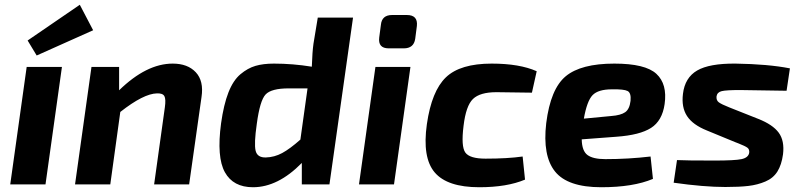

<svg xmlns="http://www.w3.org/2000/svg" viewBox="-20 -774 3363 806"><path d="M371 -647 134 -541 96 -604 315 -754ZM171 0H23L92 -493H240Z M480 -493V-395Q595 -507 705 -507Q768 -507 802 -470.5Q836 -434 826 -367L774 0H627L672 -323Q677 -358 670 -370.5Q663 -383 639 -382Q583 -381 485 -304L443 0H295L364 -493Z M1462 -700 1363 0H1247V-90Q1147 12 1042 12Q959 12 924 -51Q889 -114 908 -256Q919 -335 939 -386Q959 -437 989.5 -462.5Q1020 -488 1052.5 -497.5Q1085 -507 1130 -507Q1209 -507 1289 -494Q1291 -556 1296 -591L1314 -700ZM1271 -403H1192Q1119 -403 1095 -377.5Q1071 -352 1058 -254Q1046 -171 1053 -141.5Q1060 -112 1096 -113Q1132 -114 1164.5 -131.5Q1197 -149 1241 -188Z M1626 -711H1688Q1735 -711 1730 -665L1723 -611Q1717 -571 1675 -571H1612Q1566 -571 1572 -617L1579 -670Q1583 -711 1626 -711ZM1634 0H1487L1556 -493H1703Z M2174 -117 2184 -20Q2108 12 1992 12Q1858 12 1805 -50Q1752 -112 1772 -253Q1792 -392 1852 -449.5Q1912 -507 2044 -507Q2161 -507 2233 -475L2213 -385Q2097 -387 2064 -387Q1995 -387 1965.5 -358.5Q1936 -330 1926 -246Q1915 -159 1933.5 -133.5Q1952 -108 2018 -108Q2111 -108 2174 -117Z M2711 -117 2721 -23Q2638 12 2504 12Q2363 12 2310 -54Q2257 -120 2273 -257Q2291 -401 2355 -454Q2419 -507 2559 -507Q2689 -507 2735.5 -464Q2782 -421 2770 -337Q2760 -267 2713 -237Q2666 -207 2568 -200L2422 -189Q2423 -140 2446.5 -123Q2470 -106 2521 -106Q2618 -106 2711 -117ZM2431 -276 2546 -287Q2586 -290 2604.5 -303Q2623 -316 2627 -351Q2630 -384 2614.5 -392Q2599 -400 2549 -399Q2491 -399 2467.5 -374.5Q2444 -350 2431 -276Z M3067 -177 2948 -226Q2888 -250 2864 -287Q2840 -324 2847 -380Q2855 -448 2906.5 -478Q2958 -508 3068 -507Q3204 -505 3296 -487L3282 -393Q3090 -396 3087 -396Q3029 -396 3010 -391.5Q2991 -387 2988 -370Q2986 -353 2997.5 -344.5Q3009 -336 3042 -323L3163 -275Q3224 -251 3249 -217Q3274 -183 3267 -126Q3261 -82 3243.5 -54Q3226 -26 3193 -12Q3160 2 3122 6.5Q3084 11 3025 11Q2935 11 2808 -7L2822 -102Q2858 -100 2979 -100Q3065 -100 3093 -106Q3121 -112 3125 -132Q3127 -147 3117.5 -154Q3108 -161 3080 -172Q3072 -175 3067 -177Z"/></svg>

Font: Ezarion
Style: Bold Italic
Weight: 700
Italic angle: -8°
Designer: Natanael Gama
Version: Version 1.001;PS 001.001;hotconv 1.0.70;makeotf.lib2.5.58329